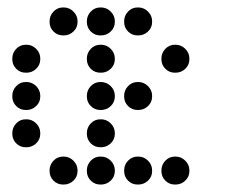

<svg xmlns="http://www.w3.org/2000/svg" viewBox="-20 -508 640 515"><path d="M149 -488Q134 -488 123.5 -477Q113 -466 113 -451V-449Q113 -434 123.5 -423.5Q134 -413 149 -413H151Q166 -413 177 -423.5Q188 -434 188 -449V-451Q188 -466 177 -477Q166 -488 151 -488ZM249 -488Q234 -488 223.5 -477Q213 -466 213 -451V-449Q213 -434 223.5 -423.5Q234 -413 249 -413H251Q266 -413 277 -423.5Q288 -434 288 -449V-451Q288 -466 277 -477Q266 -488 251 -488ZM349 -488Q334 -488 323.5 -477Q313 -466 313 -451V-449Q313 -434 323.5 -423.5Q334 -413 349 -413H351Q366 -413 377 -423.5Q388 -434 388 -449V-451Q388 -466 377 -477Q366 -488 351 -488ZM49 -388Q34 -388 23.5 -377Q13 -366 13 -351V-349Q13 -334 23.5 -323.5Q34 -313 49 -313H51Q66 -313 77 -323.5Q88 -334 88 -349V-351Q88 -366 77 -377Q66 -388 51 -388ZM249 -388Q234 -388 223.5 -377Q213 -366 213 -351V-349Q213 -334 223.5 -323.5Q234 -313 249 -313H251Q266 -313 277 -323.5Q288 -334 288 -349V-351Q288 -366 277 -377Q266 -388 251 -388ZM449 -388Q434 -388 423.5 -377Q413 -366 413 -351V-349Q413 -334 423.5 -323.5Q434 -313 449 -313H451Q466 -313 477 -323.5Q488 -334 488 -349V-351Q488 -366 477 -377Q466 -388 451 -388ZM49 -288Q34 -288 23.5 -277Q13 -266 13 -251V-249Q13 -234 23.5 -223.5Q34 -213 49 -213H51Q66 -213 77 -223.5Q88 -234 88 -249V-251Q88 -266 77 -277Q66 -288 51 -288ZM249 -288Q234 -288 223.5 -277Q213 -266 213 -251V-249Q213 -234 223.5 -223.5Q234 -213 249 -213H251Q266 -213 277 -223.5Q288 -234 288 -249V-251Q288 -266 277 -277Q266 -288 251 -288ZM349 -288Q334 -288 323.5 -277Q313 -266 313 -251V-249Q313 -234 323.5 -223.5Q334 -213 349 -213H351Q366 -213 377 -223.5Q388 -234 388 -249V-251Q388 -266 377 -277Q366 -288 351 -288ZM49 -188Q34 -188 23.5 -177Q13 -166 13 -151V-149Q13 -134 23.5 -123.5Q34 -113 49 -113H51Q66 -113 77 -123.5Q88 -134 88 -149V-151Q88 -166 77 -177Q66 -188 51 -188ZM249 -188Q234 -188 223.5 -177Q213 -166 213 -151V-149Q213 -134 223.5 -123.5Q234 -113 249 -113H251Q266 -113 277 -123.5Q288 -134 288 -149V-151Q288 -166 277 -177Q266 -188 251 -188ZM149 -88Q134 -88 123.5 -77Q113 -66 113 -51V-49Q113 -34 123.5 -23.5Q134 -13 149 -13H151Q166 -13 177 -23.5Q188 -34 188 -49V-51Q188 -66 177 -77Q166 -88 151 -88ZM249 -88Q234 -88 223.5 -77Q213 -66 213 -51V-49Q213 -34 223.5 -23.5Q234 -13 249 -13H251Q266 -13 277 -23.5Q288 -34 288 -49V-51Q288 -66 277 -77Q266 -88 251 -88ZM349 -88Q334 -88 323.5 -77Q313 -66 313 -51V-49Q313 -34 323.5 -23.5Q334 -13 349 -13H351Q366 -13 377 -23.5Q388 -34 388 -49V-51Q388 -66 377 -77Q366 -88 351 -88ZM449 -88Q434 -88 423.5 -77Q413 -66 413 -51V-49Q413 -34 423.5 -23.5Q434 -13 449 -13H451Q466 -13 477 -23.5Q488 -34 488 -49V-51Q488 -66 477 -77Q466 -88 451 -88Z"/></svg>

Font: Doto Rounded
Style: Bold
Weight: 700
Monospace: yes
Version: Version 1.000